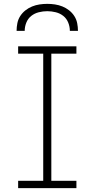

<svg xmlns="http://www.w3.org/2000/svg" viewBox="-20 -975 490 995"><path d="M74 0V-38H204V-697H74V-735H376V-697H246V-38H376V0ZM66 -815Q66 -835 70 -855Q74 -875 85 -892Q96 -909 112 -921.5Q128 -934 146.5 -941.5Q165 -949 185 -952Q205 -955 225 -955Q245 -955 265 -952Q285 -949 303.5 -941.5Q322 -934 338 -921.5Q354 -909 365 -892Q376 -875 380 -855Q384 -835 384 -815H342Q342 -837 333.5 -858Q325 -879 308 -892.5Q291 -906 269 -911.5Q247 -917 225 -917Q203 -917 181 -911.5Q159 -906 142 -892.5Q125 -879 116.5 -858Q108 -837 108 -815Z"/></svg>

Font: Iosevka Etoile Extralight
Style: Regular
Weight: 200
Designer: Belleve Invis
Foundry: Belleve Invis
Version: Version 22.1.2; ttfautohint (v1.8.4)